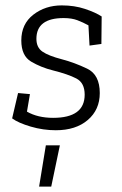

<svg xmlns="http://www.w3.org/2000/svg" viewBox="-20 -473 452 712"><path d="M177 -36Q294 -36 294 -122Q294 -166 263 -182Q232 -198 176 -212Q132 -223 95.5 -244.5Q59 -266 59 -323Q59 -384 103.5 -418.5Q148 -453 209 -453Q256 -453 295 -440Q334 -427 357 -412L356 -310L312 -304L308 -379Q288 -390 267 -398Q246 -406 216 -406Q115 -406 115 -329Q115 -297 137.5 -281.5Q160 -266 210 -253Q256 -241 303 -218.5Q350 -196 350 -128Q350 -66 305.5 -28Q261 10 187 10Q140 10 94 -3.5Q48 -17 25 -34L47 -128L91 -124L80 -59Q120 -36 177 -36ZM202 66 170 219H125L150 66Z"/></svg>

Font: Zilla Slab Light
Style: Italic
Weight: 300
Italic angle: -6°
Designer: Typotheque.com
Foundry: Typotheque type foundry
Version: Version 1.1; 2017; ttfautohint (v1.6)